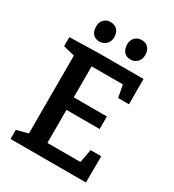

<svg xmlns="http://www.w3.org/2000/svg" viewBox="-211 -1017 1034 1138"><g transform="rotate(30 306.5 -448.5)"><path d="M484 -180H557L556 0H40V-62L118 -83V-616L40 -635V-697L239 -702H545V-529H471L455 -613H241V-401H468V-315H241V-89H467ZM420 -763Q391 -763 375 -781Q359 -799 358 -830Q358 -861 376 -879Q394 -897 420 -897Q450 -897 466.5 -879Q483 -861 483 -830Q483 -799 464.5 -781Q446 -763 420 -763ZM207 -763Q178 -763 162 -781Q146 -799 146 -830Q145 -861 163 -879Q181 -897 207 -897Q237 -897 254 -879Q271 -861 271 -830Q271 -799 252 -781Q233 -763 207 -763Z"/></g></svg>

Font: Bitter SemiBold
Style: Regular
Weight: 600
Designer: Sol Matas, and Bitter project Authors
Foundry: Sol Matas
Version: Version 2.001